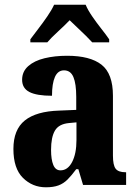

<svg xmlns="http://www.w3.org/2000/svg" viewBox="-20 -786 581 816"><path d="M175 10Q118 10 77.5 -30Q37 -70 37 -153Q37 -235 85.5 -274Q134 -313 232 -316L304 -319V-374Q304 -430 292 -458.5Q280 -487 252 -487Q226 -487 213.5 -459Q201 -431 201 -379Q136 -379 105 -395Q74 -411 74 -447Q74 -482 100 -505Q126 -528 169.5 -538.5Q213 -549 265 -549Q363 -549 411.5 -511Q460 -473 460 -379V-125Q460 -84 471.5 -69Q483 -54 513 -54H516V0H333L313 -67H304Q284 -40 267 -23Q250 -6 228.5 2Q207 10 175 10ZM237 -62Q268 -62 286.5 -97.5Q305 -133 305 -191V-266L273 -263Q230 -259 213.5 -231Q197 -203 197 -149Q197 -108 206.5 -85Q216 -62 237 -62ZM109 -619Q123 -638 143 -664Q163 -690 181.5 -717Q200 -744 210 -766H344Q353 -744 371.5 -717Q390 -690 410.5 -664Q431 -638 444 -619V-606H372Q363 -616 345.5 -633.5Q328 -651 308.5 -669Q289 -687 276 -700Q256 -679 226.5 -652Q197 -625 181 -606H109Z"/></svg>

Font: Noto Serif Georgian Condensed ExtraBold
Style: Regular
Weight: 800
Width: 3
Designer: Monotype Design Team, Akaki Razmadze
Foundry: Google LLC
Version: Version 2.003; ttfautohint (v1.8.4.7-5d5b)